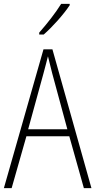

<svg xmlns="http://www.w3.org/2000/svg" viewBox="-20 -969 491 989"><path d="M339 -942V-949H295C265 -901 225 -850 182 -801V-791H205C249 -829 308 -895 339 -942ZM412 0H451L250 -715H204L0 0H40L116 -267H337ZM249 -591 327 -303H125L204 -591C212 -623 220 -649 227 -679C234 -649 242 -621 249 -591Z"/></svg>

Font: Noto Sans Gurmukhi UI Condensed ExtraLight
Style: Regular
Weight: 200
Width: 3
Designer: Jelle Bosma - Monotype Design Team
Foundry: Monotype Imaging Inc.
Version: Version 2.004